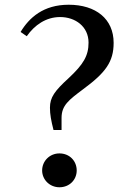

<svg xmlns="http://www.w3.org/2000/svg" viewBox="-20 -777 555 811"><path d="M231 -129C190 -129 158 -97 158 -57C158 -18 190 14 231 14C274 14 304 -18 304 -57C304 -97 274 -129 231 -129ZM354 -597C354 -541 332 -505 270 -447C211 -393 191 -366 191 -322C191 -294 196 -267 206 -228H240V-279C240 -332 271 -355 331 -400C426 -470 460 -516 460 -596C460 -697 385 -757 270 -757C163 -757 103 -702 67 -642L93 -624C126 -671 174 -705 234 -705C298 -705 354 -665 354 -597Z"/></svg>

Font: GenKiMin2 TW SB
Style: Regular
Weight: 600
Version: Version 2.100;PS 2.1;hotconv 16.6.51;makeotf.lib2.5.65220 DE